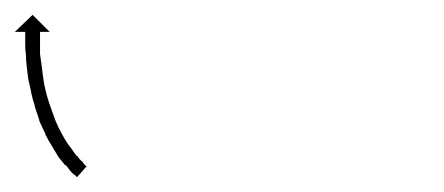

<svg xmlns="http://www.w3.org/2000/svg" viewBox="-44 -242 599 259"><path d="M58 -5Q58 -5 58 -5Q58 -5 58 -5Q58 -5 58 -5Q58 -5 58 -5Q55 -7 52 -10Q52 -10 52 -10Q52 -10 52 -10Q52 -10 52 -10Q52 -10 52 -10Q49 -14 45 -19Q45 -19 45 -19Q45 -19 45 -19Q44 -19 44 -19Q44 -19 44 -19Q40 -24 35 -30Q35 -30 35 -30Q35 -30 35 -30Q35 -30 35 -30Q35 -30 35 -30Q31 -37 26 -45Q26 -45 26 -45Q26 -45 26 -45Q26 -45 26 -45Q26 -45 26 -45Q21 -53 17 -61Q17 -61 17 -61Q17 -61 17 -61Q17 -62 17 -62Q17 -62 17 -62Q13 -70 9 -79Q9 -79 9 -79.5Q9 -80 9 -80Q9 -80 9 -80Q9 -80 9 -80Q6 -89 3 -98Q3 -98 3 -98Q3 -98 3 -99Q3 -99 3 -99Q3 -99 3 -99Q0 -108 -2 -117Q-2 -117 -2 -117Q-2 -117 -2 -117Q-2 -117 -2 -117.5Q-2 -118 -2 -118Q-4 -127 -6 -136Q-6 -136 -6 -136Q-6 -136 -6 -136Q-6 -136 -6 -136Q-6 -136 -6 -136Q-7 -144 -8 -153Q-8 -153 -8 -153Q-8 -153 -8 -153Q-8 -153 -8 -153Q-8 -153 -8 -153Q-9 -161 -9 -168Q-9 -168 -9 -168Q-9 -168 -9 -168Q-9 -168 -9 -168Q-9 -168 -9 -168Q-10 -175 -10 -181Q-10 -181 -10 -181Q-10 -181 -10 -181Q-10 -181 -10 -181Q-10 -181 -10 -181Q-10 -186 -10 -191Q-10 -191 -10 -191Q-10 -191 -10 -191Q-10 -191 -10 -191Q-10 -191 -10 -191Q-10 -194 -10 -197Q-10 -198 -10 -199H-24L0 -222L23 -199H10Q10 -198 10 -197Q10 -194 10 -191Q10 -191 10 -191Q10 -191 10 -191Q10 -191 10 -191Q10 -191 10 -191Q10 -187 10 -181Q10 -181 10 -181Q10 -181 10 -181Q10 -182 10 -182Q10 -182 10 -182Q10 -176 10 -169Q10 -169 10 -169Q10 -169 10 -169Q10 -169 10 -169Q10 -169 10 -169Q11 -162 12 -155Q12 -155 12 -155Q12 -155 12 -155Q12 -155 12 -155Q12 -155 12 -155Q13 -147 14 -139Q14 -139 14 -139Q14 -139 14 -139Q14 -139 14 -139Q14 -139 14 -139Q15 -130 17 -122Q17 -122 17 -122Q17 -122 17 -122Q17 -122 17 -122Q17 -122 17 -122Q19 -113 22 -104Q22 -104 22 -104Q22 -104 22 -104Q22 -104 22 -104Q22 -104 22 -104Q25 -95 28 -87Q28 -87 28 -87Q28 -87 28 -87Q28 -87 28 -87Q28 -87 28 -87Q31 -78 35 -70Q35 -70 35 -70Q35 -70 35 -70Q35 -70 35 -70Q35 -70 35 -70Q39 -62 43 -55Q43 -55 43 -55Q43 -55 43 -55Q43 -55 43 -55Q43 -55 43 -55Q47 -48 52 -42Q52 -42 52 -42Q52 -42 52 -42Q52 -42 52 -42Q52 -42 52 -42Q56 -36 60 -31Q60 -31 60 -31.5Q60 -32 60 -32Q60 -32 60 -32Q60 -32 60 -32Q63 -27 67 -24Q67 -24 67 -24Q67 -24 67 -24Q67 -24 67 -24Q67 -24 67 -24Q69 -21 71 -19Q71 -19 71 -19Q71 -19 71 -19Q71 -19 71 -19Q71 -19 71 -19Q72 -18 73 -18L60 -3Q59 -4 58 -5Z"/></svg>

Font: FRB American Cursive Just Arrows Black
Style: Bold Italic
Weight: 900
Italic angle: -25°
Version: Version 2.0;Modular Font Editor K font №1